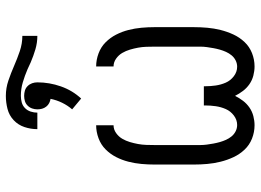

<svg xmlns="http://www.w3.org/2000/svg" viewBox="-134 -726 869 640"><g transform="rotate(-90 300.0 -406.5)"><path d="M202 8Q179 8 157.5 -0.5Q136 -9 120.5 -25.5Q105 -42 95.5 -62.5Q86 -83 80.5 -105Q75 -127 73 -149.5Q71 -172 71 -195V-325Q71 -347 73 -369Q75 -391 80.5 -412.5Q86 -434 96 -453.5Q106 -473 121.5 -488.5Q137 -504 158.5 -512Q180 -520 202 -520V-462Q188 -462 176 -453.5Q164 -445 157 -433Q150 -421 146 -407.5Q142 -394 139.5 -380.5Q137 -367 136.5 -353Q136 -339 136 -325V-195Q136 -184 136 -173Q136 -162 137.5 -151Q139 -140 141 -129Q143 -118 146 -107.5Q149 -97 153.5 -87Q158 -77 165 -68.5Q172 -60 182 -55Q192 -50 203 -50Q220 -50 234.5 -61Q249 -72 256 -88Q263 -104 265.5 -121.5Q268 -139 268 -156V-161H332V-156Q332 -139 334.5 -121.5Q337 -104 344 -88Q351 -72 365.5 -61Q380 -50 397 -50Q408 -50 418 -55Q428 -60 435 -68.5Q442 -77 446.5 -87Q451 -97 454 -107.5Q457 -118 459 -129Q461 -140 462.5 -151Q464 -162 464 -173Q464 -184 464 -195V-325Q464 -339 463.5 -353Q463 -367 460.5 -380.5Q458 -394 454 -407.5Q450 -421 443 -433Q436 -445 424 -453.5Q412 -462 398 -462V-520Q420 -520 441.5 -512Q463 -504 478.5 -488.5Q494 -473 504 -453.5Q514 -434 519.5 -412.5Q525 -391 527 -369Q529 -347 529 -325V-195Q529 -172 527 -149.5Q525 -127 519.5 -105Q514 -83 504.5 -62.5Q495 -42 479.5 -25.5Q464 -9 442.5 -0.5Q421 8 398 8Q383 8 367.5 4Q352 0 339 -9Q326 -18 316.5 -30.5Q307 -43 300 -57Q293 -43 283.5 -30.5Q274 -18 261 -9Q248 0 232.5 4Q217 8 202 8ZM244 -716H189Q189 -738 196 -759Q203 -780 219 -795Q235 -810 256.5 -815.5Q278 -821 300 -821Q326 -821 351 -812.5Q376 -804 400 -793.5Q424 -783 449 -774.5Q474 -766 500 -766V-716Q477 -716 455 -722.5Q433 -729 412 -738L388 -749Q367 -758 345 -764.5Q323 -771 300 -771Q289 -771 278 -768Q267 -765 259 -757Q251 -749 247.5 -738Q244 -727 244 -716ZM291 -570 255 -600Q268 -615 277 -633.5Q286 -652 290 -672Q283 -673 276 -676.5Q269 -680 264 -686.5Q259 -693 257 -700.5Q255 -708 255 -716Q255 -725 258 -733.5Q261 -742 267.5 -748.5Q274 -755 282.5 -757.5Q291 -760 300 -760Q309 -760 317.5 -757.5Q326 -755 332.5 -748.5Q339 -742 342 -733.5Q345 -725 345 -716Q345 -676 331.5 -637.5Q318 -599 291 -570Z"/></g></svg>

Font: Iosevka Custom Light Extended
Style: Regular
Weight: 300
Width: 7
Monospace: yes
Designer: Belleve Invis
Foundry: Belleve Invis
Version: Version 11.2.4; ttfautohint (v1.8.4)